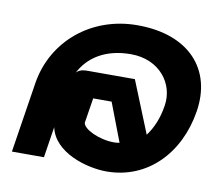

<svg xmlns="http://www.w3.org/2000/svg" viewBox="-63 -582 756 667"><g transform="rotate(10 314.5 -248.5)"><path d="M366 -405C467 -405 525 -328 512 -249C505 -203 489 -167 468 -139L394 -322H232C219 -322 202 -323 188 -309C216 -363 273 -405 366 -405ZM352 11C497 11 601 -98 625 -249C649 -400 554 -508 371 -508C207 -508 80 -399 56 -249L17 0H130L147 -109C165 -23 282 11 352 11ZM263 -231H328L380 -95C375 -94 367 -93 361 -93C307 -93 250 -121 249 -143Z"/></g></svg>

Font: Charger Pro
Style: BlkNarObl
Weight: 900
Designer: Jasper
Foundry: Cannot Into Space Fonts
Version: Version 1.09